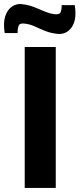

<svg xmlns="http://www.w3.org/2000/svg" viewBox="-51 -920 390 940"><path d="M222 -690V0H70V-690ZM53 -900Q78 -898 98 -891.5Q118 -885 136.5 -877Q155 -869 173.5 -861.5Q192 -854 212 -851Q238 -847 244.5 -858Q251 -869 251 -895H315Q326 -825 301 -788Q276 -751 233 -754Q199 -757 171.5 -768Q144 -779 120.5 -790Q97 -801 73 -804Q48 -808 41.5 -796.5Q35 -785 35 -758H-28Q-36 -808 -25.5 -840Q-15 -872 6.5 -887Q28 -902 53 -900Z"/></svg>

Font: Exo 2
Style: Bold
Weight: 700
Designer: Natanael Gama
Foundry: Natanael Gama
Version: Version 2.010